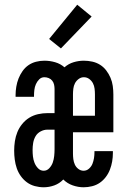

<svg xmlns="http://www.w3.org/2000/svg" viewBox="-20 -785 540 813"><path d="M165 8Q146 8 127.5 3Q109 -2 94 -13Q79 -24 68 -39.5Q57 -55 51 -72.5Q45 -90 42.5 -109Q40 -128 40 -147Q40 -167 43 -187Q46 -207 53.5 -225.5Q61 -244 74 -260Q87 -276 104 -286.5Q121 -297 141 -301.5Q161 -306 181 -306H211V-408Q211 -417 209 -426.5Q207 -436 201 -443.5Q195 -451 186 -454.5Q177 -458 168 -458Q155 -458 146 -449Q137 -440 132 -428.5Q127 -417 125.5 -404.5Q124 -392 124 -379V-375H46V-383Q46 -400 49 -418Q52 -436 58.5 -452.5Q65 -469 75.5 -484Q86 -499 100.5 -509Q115 -519 132.5 -523.5Q150 -528 168 -528Q191 -528 213.5 -521.5Q236 -515 253 -500Q270 -515 291.5 -521.5Q313 -528 335 -528Q353 -528 371 -524Q389 -520 404 -510.5Q419 -501 430 -486.5Q441 -472 448 -455.5Q455 -439 457.5 -421Q460 -403 460 -385V-225H289V-135Q289 -123 290.5 -111Q292 -99 297 -88Q302 -77 312 -69.5Q322 -62 334 -62Q347 -62 357 -71Q367 -80 371.5 -91.5Q376 -103 378 -115.5Q380 -128 380 -141V-145H458V-137Q458 -119 455 -101.5Q452 -84 445.5 -67Q439 -50 428 -35.5Q417 -21 402.5 -11Q388 -1 370 3.5Q352 8 334 8Q311 8 288 0Q265 -8 248 -25Q232 -8 210 0Q188 8 165 8ZM289 -295H382V-385Q382 -397 380.5 -409.5Q379 -422 373.5 -432.5Q368 -443 358 -450.5Q348 -458 335 -458Q323 -458 313 -450.5Q303 -443 297.5 -432.5Q292 -422 290.5 -409.5Q289 -397 289 -385ZM165 -62Q179 -62 189 -73Q199 -84 203.5 -97Q208 -110 209.5 -124.5Q211 -139 211 -153V-236H181Q166 -236 152 -228.5Q138 -221 130.5 -208Q123 -195 120.5 -180Q118 -165 118 -150Q118 -136 119.5 -122.5Q121 -109 126 -96Q131 -83 141 -72.5Q151 -62 165 -62ZM238 -580 188 -620 307 -765 368 -715Z"/></svg>

Font: Iosevka MaddieWtf
Style: Regular
Weight: 400
Monospace: yes
Designer: Belleve Invis
Foundry: Belleve Invis
Version: Version 31.3.0; ttfautohint (v1.8.3)